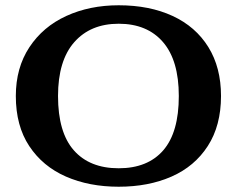

<svg xmlns="http://www.w3.org/2000/svg" viewBox="-20 -698 898 728"><path d="M40 -334Q40 -441 91.5 -519Q143 -597 231.5 -637.5Q320 -678 430 -678Q547 -678 634.5 -637.5Q722 -597 770 -519.5Q818 -442 818 -334Q818 -222 768 -144.5Q718 -67 630.5 -28.5Q543 10 430 10Q318 10 230 -28.5Q142 -67 91 -144Q40 -221 40 -334ZM430 -60Q540 -60 599 -128Q658 -196 658 -334Q658 -469 598 -538.5Q538 -608 430 -608Q323 -608 261.5 -538Q200 -468 200 -334Q200 -196 260 -128Q320 -60 430 -60Z"/></svg>

Font: Raigarh
Style: Bold
Weight: 700
Designer: jaikishan Patel
Foundry: MagicType
Version: Version 1.000